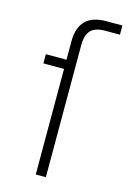

<svg xmlns="http://www.w3.org/2000/svg" viewBox="-110 -754 539 808"><g transform="rotate(15 160.0 -350.0)"><path d="M130 -460H40V-500H130V-580Q130 -700 250 -700H320V-660H255Q213 -660 193.5 -640Q174 -620 174 -575V0H130Z"/></g></svg>

Font: PT Root UI Light
Style: Regular
Weight: 300
Designer: Vitaly Kuzmin
Foundry: ParaType Ltd.
Version: Version 2.000G